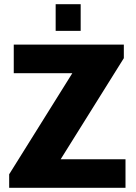

<svg xmlns="http://www.w3.org/2000/svg" viewBox="-20 -901 650 921"><path d="M24 0V-65L327 -550H46V-687H574V-622L271 -137H582V0ZM247 -753V-881H367V-753Z"/></svg>

Font: Archivo SemiCondensed ExtraBold
Style: Regular
Weight: 800
Width: 4
Designer: Hector Gatti
Foundry: Omnibus-Type
Version: Version 2.001